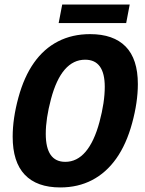

<svg xmlns="http://www.w3.org/2000/svg" viewBox="-20 -820 640 850"><path d="M247.1 9.8Q143.1 9.8 89.6 -46.6Q36.1 -103 36.1 -214.8Q36.1 -294.9 61.3 -387.5Q86.4 -480 130.4 -542.2Q174.3 -604.5 237.1 -636.7Q299.8 -668.9 378.9 -668.9Q482.4 -668.9 536.4 -613.8Q590.3 -558.6 590.3 -447.8Q590.3 -367.7 564.9 -274.7Q539.6 -181.6 494.9 -118.4Q450.2 -55.2 387.7 -22.7Q325.2 9.8 247.1 9.8ZM443.8 -435.5Q443.8 -555.7 356.9 -555.7Q304.7 -555.7 266.8 -512.2Q229 -468.8 205.8 -381.8Q182.6 -294.9 182.6 -227.5Q182.6 -103.5 269 -103.5Q320.8 -103.5 358.9 -148.2Q397 -192.9 420.4 -280Q443.8 -367.2 443.8 -435.5ZM255.4 -799.8H554.2L538.6 -717.8H239.7Z"/></svg>

Font: Liberation Mono
Style: Bold Italic
Weight: 700
Italic angle: -12°
Monospace: yes
Designer: Steve Matteson
Foundry: Ascender Corporation
Version: Version 2.1.5